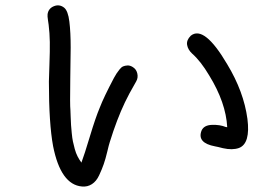

<svg xmlns="http://www.w3.org/2000/svg" viewBox="-20 -716 1040 715"><path d="M473.6 -466.8Q487.3 -459 491.2 -442.9Q495.1 -426.8 487.3 -413.1Q458 -362.3 445.3 -335Q415 -271.5 388.7 -186.5Q385.7 -177.7 379.4 -150.9Q373 -124 366.2 -104.5Q359.4 -85 349.1 -63Q338.9 -41 322.3 -30.3Q305.7 -19.5 285.2 -21.5Q206.1 -28.3 177.7 -171.9Q162.1 -255.9 162.1 -412.1Q162.1 -426.8 164.1 -476.6Q166 -526.4 165.5 -559.6Q165 -592.8 161.1 -624Q161.1 -625 158.7 -640.6Q156.2 -656.2 157.2 -663.1Q160.2 -684.6 180.7 -692.9Q201.2 -701.2 218.8 -687.5Q233.4 -675.8 238.3 -635.7Q243.2 -595.7 243.2 -539.1Q243.2 -523.4 241.7 -422.9Q240.2 -322.3 242.2 -306.6Q242.2 -301.8 243.2 -280.3Q244.1 -258.8 244.6 -250Q245.1 -241.2 247.1 -221.2Q249 -201.2 251.5 -189.5Q253.9 -177.7 258.3 -161.6Q262.7 -145.5 269 -133.3Q275.4 -121.1 283.2 -110.4Q293.9 -138.7 314.9 -208.5Q335.9 -278.3 351.6 -315.4Q366.2 -353.5 404.3 -425.8Q410.2 -436.5 414.1 -442.4Q418 -448.2 424.8 -457Q431.6 -465.8 438.5 -468.8Q445.3 -471.7 454.6 -472.2Q463.9 -472.7 473.6 -466.8ZM901.4 -273.4Q913.1 -181.6 870.1 -165Q845.7 -156.2 810.5 -164.1Q788.1 -169.9 781.2 -170.9Q712.9 -183.6 730.5 -229.5Q739.3 -250 769.5 -251Q798.8 -252 820.3 -243.2Q824.2 -242.2 826.2 -242.2Q821.3 -334 758.8 -435.5Q727.5 -488.3 695.3 -516.6Q679.7 -531.2 676.8 -548.8Q673.8 -566.4 690.4 -583Q740.2 -623 826.2 -476.6Q887.7 -375 901.4 -273.4Z"/></svg>

Font: irohamaru Regular
Style: Regular
Weight: 400
Designer: [Source Han Sans]
Ryoko NISHIZUKA  (kana & ideographs); Paul D. Hunt (Latin, Greek & Cyrillic); Wenlong ZHANG  (bopomofo
Version: Version 1.00